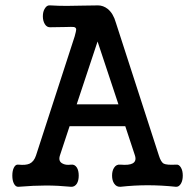

<svg xmlns="http://www.w3.org/2000/svg" viewBox="-20 -715 748 737"><path d="M173.8 -694.3Q160.2 -696.3 152.3 -682.6Q144.5 -670.9 144.5 -652.3Q144.5 -634.8 152.3 -622.1Q160.2 -609.4 173.8 -610.4Q199.2 -610.4 232.4 -611.3Q256.8 -612.3 263.7 -611.3Q272.5 -609.4 272.5 -601.6Q272.5 -596.7 266.6 -575.2L118.2 -118.2Q110.4 -94.7 93.8 -86.9Q79.1 -80.1 50.8 -83Q40 -85 33.2 -71.3Q27.3 -59.6 27.3 -41Q27.3 -22.5 33.2 -10.7Q40 2.9 50.8 2Q110.4 -2.9 156.2 -2.9Q202.1 -2.9 252.9 2Q266.6 2.9 275.4 -10.7Q282.2 -22.5 282.2 -41Q282.2 -59.6 275.4 -71.3Q266.6 -85 252.9 -83Q231.4 -80.1 218.8 -87.9Q203.1 -96.7 210 -118.2L247.1 -230.5H460.9L498 -118.2Q504.9 -96.7 489.3 -87.9Q475.6 -80.1 442.4 -83Q426.8 -85 418 -71.3Q410.2 -59.6 410.2 -41Q410.2 -22.5 418 -10.7Q426.8 2.9 442.4 2Q496.1 -3.9 546.9 -3.9Q598.6 -3.9 655.3 2Q667 2.9 674.8 -10.7Q681.6 -22.5 681.6 -41Q681.6 -59.6 674.8 -71.3Q667 -85 655.3 -83Q620.1 -81.1 608.4 -86.9Q597.7 -92.8 589.8 -118.2L424.8 -627.9Q415 -663.1 393.6 -680.7Q376 -694.3 356.4 -694.3L294.9 -693.4Q256.8 -692.4 236.3 -692.4Q203.1 -692.4 173.8 -694.3ZM354.5 -555.7 434.6 -314.5H274.4Z"/></svg>

Font: Gungsuh
Style: Regular
Weight: 400
Version: Version 2.21